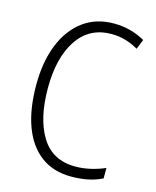

<svg xmlns="http://www.w3.org/2000/svg" viewBox="-111 -803 723 890"><g transform="rotate(15 250.0 -357.5)"><path d="M316 11Q229 11 169.5 -34Q110 -79 80 -161.5Q50 -244 50 -358Q50 -469 83 -551.5Q116 -634 177.5 -680Q239 -726 326 -726Q368 -726 406 -715.5Q444 -705 475 -687L456 -640Q429 -656 396.5 -666Q364 -676 327 -676Q221 -676 163.5 -590Q106 -504 106 -358Q106 -211 159.5 -125Q213 -39 322 -39Q359 -39 395.5 -47.5Q432 -56 464 -70V-20Q403 11 316 11Z"/></g></svg>

Font: Noto Sans Mono ExtraCondensed Light
Style: Regular
Weight: 300
Width: 2
Designer: Monotype Design Team
Foundry: Monotype Imaging Inc.
Version: Version 2.014; ttfautohint (v1.8.4.7-5d5b)